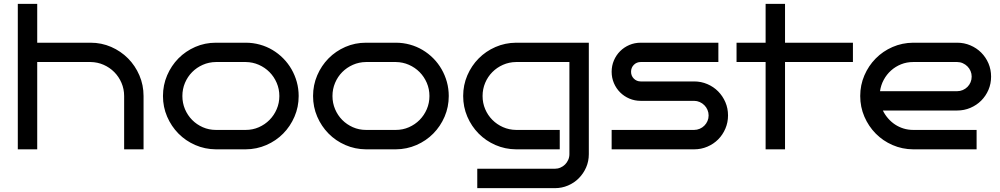

<svg xmlns="http://www.w3.org/2000/svg" viewBox="-20 -770 5156 990"><path d="M720.2 0H620.1V-274.9Q620.1 -311 606.4 -342.8Q592.8 -374.5 569.3 -398.2Q545.9 -421.9 514.4 -435.8Q482.9 -449.7 446.8 -450.2H171.9V0H71.8V-750H171.9V-549.8H446.8Q503.4 -549.8 553.2 -528.1Q603 -506.3 640.1 -469Q677.2 -431.6 698.7 -381.6Q720.2 -331.5 720.2 -274.9Z M1520 -274.9Q1520 -218.3 1498.5 -168.5Q1477.1 -118.7 1440.2 -81.3Q1403.3 -43.9 1353.5 -22.2Q1303.7 -0.5 1247.1 0H1093.3Q1036.6 -0.5 986.8 -22.2Q937 -43.9 900.1 -81.3Q863.3 -118.7 841.8 -168.5Q820.3 -218.3 820.3 -274.9Q820.3 -331.5 841.8 -381.6Q863.3 -431.6 900.1 -469Q937 -506.3 986.8 -528.1Q1036.6 -549.8 1093.3 -549.8H1247.1Q1284.7 -549.8 1319.8 -540Q1355 -530.3 1385.3 -512.2Q1415.5 -494.1 1440.4 -469Q1465.3 -443.8 1482.9 -413.3Q1500.5 -382.8 1510.3 -347.7Q1520 -312.5 1520 -274.9ZM1420.4 -274.9Q1420.4 -311 1406.7 -342.8Q1393.1 -374.5 1369.6 -398.2Q1346.2 -421.9 1314.7 -435.8Q1283.2 -449.7 1247.1 -450.2H1093.3Q1057.1 -449.7 1025.6 -435.8Q994.1 -421.9 970.7 -398.2Q947.3 -374.5 933.8 -342.8Q920.4 -311 920.4 -274.9Q920.4 -238.8 933.8 -207Q947.3 -175.3 970.7 -151.6Q994.1 -127.9 1025.6 -114Q1057.1 -100.1 1093.3 -100.1H1247.1Q1283.2 -100.1 1314.7 -114Q1346.2 -127.9 1369.6 -151.6Q1393.1 -175.3 1406.7 -207Q1420.4 -238.8 1420.4 -274.9Z M2293.9 -274.9Q2293.9 -218.3 2272.5 -168.5Q2251 -118.7 2214.1 -81.3Q2177.2 -43.9 2127.4 -22.2Q2077.6 -0.5 2021 0H1867.2Q1810.5 -0.5 1760.7 -22.2Q1710.9 -43.9 1674.1 -81.3Q1637.2 -118.7 1615.7 -168.5Q1594.2 -218.3 1594.2 -274.9Q1594.2 -331.5 1615.7 -381.6Q1637.2 -431.6 1674.1 -469Q1710.9 -506.3 1760.7 -528.1Q1810.5 -549.8 1867.2 -549.8H2021Q2058.6 -549.8 2093.8 -540Q2128.9 -530.3 2159.2 -512.2Q2189.5 -494.1 2214.4 -469Q2239.3 -443.8 2256.8 -413.3Q2274.4 -382.8 2284.2 -347.7Q2293.9 -312.5 2293.9 -274.9ZM2194.3 -274.9Q2194.3 -311 2180.7 -342.8Q2167 -374.5 2143.6 -398.2Q2120.1 -421.9 2088.6 -435.8Q2057.1 -449.7 2021 -450.2H1867.2Q1831.1 -449.7 1799.6 -435.8Q1768.1 -421.9 1744.6 -398.2Q1721.2 -374.5 1707.8 -342.8Q1694.3 -311 1694.3 -274.9Q1694.3 -238.8 1707.8 -207Q1721.2 -175.3 1744.6 -151.6Q1768.1 -127.9 1799.6 -114Q1831.1 -100.1 1867.2 -100.1H2021Q2057.1 -100.1 2088.6 -114Q2120.1 -127.9 2143.6 -151.6Q2167 -175.3 2180.7 -207Q2194.3 -238.8 2194.3 -274.9Z M3016.1 24.9Q3016.1 61.5 3002.2 93.3Q2988.3 125 2964.6 148.9Q2940.9 172.9 2908.9 186.5Q2877 200.2 2840.8 200.2H2440.9V100.1H2840.8Q2856 100.1 2869.6 94.2Q2883.3 88.4 2893.6 78.1Q2903.8 67.9 2909.9 54.2Q2916 40.5 2916 24.9V-450.2H2641.1Q2605 -449.7 2573.5 -435.8Q2542 -421.9 2518.6 -398.2Q2495.1 -374.5 2481.7 -342.8Q2468.3 -311 2468.3 -274.9Q2468.3 -238.8 2481.7 -207.3Q2495.1 -175.8 2518.6 -152.1Q2542 -128.4 2573.5 -114.5Q2605 -100.6 2641.1 -100.1H2866.2V0H2641.1Q2584.5 -0.5 2534.7 -22.2Q2484.9 -43.9 2448 -81.3Q2411.1 -118.7 2389.6 -168.5Q2368.2 -218.3 2368.2 -274.9Q2368.2 -331.5 2389.6 -381.3Q2411.1 -431.2 2448 -468.5Q2484.9 -505.9 2534.7 -527.6Q2584.5 -549.3 2641.1 -549.8H3016.1Z M3733.9 -174.8Q3733.9 -138.7 3720.2 -106.7Q3706.5 -74.7 3682.9 -51Q3659.2 -27.3 3627.2 -13.7Q3595.2 0 3559.1 0H3133.8V-100.1H3559.1Q3574.2 -100.1 3587.9 -106Q3601.6 -111.8 3611.8 -122.1Q3622.1 -132.3 3627.9 -145.8Q3633.8 -159.2 3633.8 -174.8Q3633.8 -189.9 3627.9 -203.6Q3622.1 -217.3 3611.8 -227.5Q3601.6 -237.8 3587.9 -243.9Q3574.2 -250 3559.1 -250H3283.7Q3252.4 -250 3225.1 -261.7Q3197.8 -273.4 3177.5 -293.7Q3157.2 -314 3145.5 -341.3Q3133.8 -368.7 3133.8 -399.9Q3133.8 -431.2 3145.5 -458.5Q3157.2 -485.8 3177.5 -506.1Q3197.8 -526.4 3225.1 -538.1Q3252.4 -549.8 3283.7 -549.8H3684.1V-450.2H3283.7Q3262.7 -450.2 3248.3 -435.8Q3233.9 -421.4 3233.9 -399.9Q3233.9 -378.9 3248.3 -364.5Q3262.7 -350.1 3283.7 -350.1H3559.1Q3595.2 -350.1 3627.2 -336.4Q3659.2 -322.8 3682.9 -298.8Q3706.5 -274.9 3720.2 -243.2Q3733.9 -211.4 3733.9 -174.8Z M4027.8 0H3927.7V-450.2H3777.8V-549.8H3927.7V-750H4027.8V-549.8H4377.9V-450.2H4027.8Z M5090.3 -375Q5090.3 -338.4 5076.7 -306.6Q5063 -274.9 5039.3 -251.2Q5015.6 -227.5 4983.6 -213.9Q4951.7 -200.2 4915.5 -200.2H4532.2Q4543 -178.2 4559.1 -159.7Q4575.2 -141.1 4595.2 -127.9Q4615.2 -114.7 4638.9 -107.4Q4662.6 -100.1 4688.5 -100.1H5015.6V0H4688.5Q4631.8 -0.5 4582 -22.2Q4532.2 -43.9 4495.4 -81.3Q4458.5 -118.7 4437 -168.5Q4415.5 -218.3 4415.5 -274.9Q4415.5 -331.5 4437 -381.3Q4458.5 -431.2 4495.4 -468.5Q4532.2 -505.9 4582 -527.6Q4631.8 -549.3 4688.5 -549.8H4915.5Q4951.7 -549.8 4983.6 -536.1Q5015.6 -522.5 5039.3 -498.8Q5063 -475.1 5076.7 -443.4Q5090.3 -411.6 5090.3 -375ZM4915.5 -299.8Q4930.7 -299.8 4944.3 -305.7Q4958 -311.5 4968.3 -321.8Q4978.5 -332 4984.4 -345.7Q4990.2 -359.4 4990.2 -375Q4990.2 -390.1 4984.4 -403.8Q4978.5 -417.5 4968.3 -427.7Q4958 -438 4944.3 -444.1Q4930.7 -450.2 4915.5 -450.2H4688.5Q4655.3 -450.2 4626.2 -438.5Q4597.2 -426.8 4574.5 -406.5Q4551.8 -386.2 4536.9 -358.6Q4522 -331.1 4517.6 -299.8Z"/></svg>

Font: Bruno Ace
Style: Regular
Weight: 400
Designer: Astigmatic (AOETI)
Foundry: Astigmatic (AOETI)
Version: Version 1.000